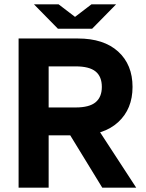

<svg xmlns="http://www.w3.org/2000/svg" viewBox="-20 -868 674 888"><path d="M128 -242V-371H330Q393 -371 422 -395Q451 -419 451 -466Q451 -514 422 -537.5Q393 -561 330 -561H128V-690H340Q460 -690 526.5 -629.5Q593 -569 593 -466Q593 -364 526.5 -303Q460 -242 340 -242ZM66 0V-690H205V0ZM453 0 270 -299H415L610 0ZM255 -735 403 -848H517L406 -735ZM248 -735 137 -848H251L399 -735Z"/></svg>

Font: Radio Canada Big SemiBold
Style: Regular
Weight: 600
Designer: Étienne Aubert Bonn
Foundry: Coppers and Brasses
Version: Version 1.001